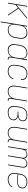

<svg xmlns="http://www.w3.org/2000/svg" viewBox="2272 -2850 783 5368"><g transform="rotate(90 2664.0 -166.5)"><path d="M58 0H79L113 -206L201 -279L262 -190L392 0H416L217 -292L504 -530H473L118 -235L166 -530H145Z M582 205H603L657 -120Q661 -92 673 -67Q685 -42 706 -24.5Q727 -7 754.5 0.5Q782 8 811 8Q844 8 876.5 0Q909 -8 938.5 -27Q968 -46 990 -73.5Q1012 -101 1023.5 -133Q1035 -165 1040 -197L1059 -307Q1064 -341 1064 -375Q1064 -409 1053.5 -440.5Q1043 -472 1021 -495Q999 -518 966.5 -528Q934 -538 900 -538Q863 -538 825 -526.5Q787 -515 756.5 -487.5Q726 -460 707 -425L724 -530H703ZM811 -11Q780 -11 751.5 -20.5Q723 -30 704 -51.5Q685 -73 676.5 -101Q668 -129 668 -160Q668 -191 673 -221L692 -331Q696 -360 706.5 -388.5Q717 -417 735.5 -442.5Q754 -468 780 -486.5Q806 -505 835.5 -512Q865 -519 894 -519Q932 -519 967 -504Q1002 -489 1020.5 -457.5Q1039 -426 1041.5 -387.5Q1044 -349 1038 -310L1020 -200Q1015 -170 1004.5 -141Q994 -112 974 -86.5Q954 -61 927 -43Q900 -25 870.5 -18Q841 -11 811 -11Z M1379 8Q1416 8 1454 -3.5Q1492 -15 1522.5 -42.5Q1553 -70 1572 -105L1566 -68Q1563 -48 1569 -28.5Q1575 -9 1593 -0.5Q1611 8 1632 8H1648V-11H1635Q1620 -11 1606.5 -17.5Q1593 -24 1589 -38.5Q1585 -53 1587 -68L1663 -530H1642L1623 -410Q1617 -447 1597 -478.5Q1577 -510 1542 -524Q1507 -538 1468 -538Q1435 -538 1402.5 -530.5Q1370 -523 1340.5 -503.5Q1311 -484 1289.5 -456.5Q1268 -429 1256 -397.5Q1244 -366 1239 -333L1221 -223Q1215 -189 1215 -155Q1215 -121 1225.5 -90Q1236 -59 1258.5 -35.5Q1281 -12 1313 -2Q1345 8 1379 8ZM1385 -11Q1347 -11 1312 -26Q1277 -41 1258.5 -73Q1240 -105 1237.5 -143Q1235 -181 1241 -220L1259 -330Q1264 -360 1275 -389Q1286 -418 1305.5 -443.5Q1325 -469 1352 -487Q1379 -505 1408.5 -512Q1438 -519 1468 -519Q1499 -519 1527.5 -510Q1556 -501 1575 -479Q1594 -457 1602.5 -429Q1611 -401 1611 -370.5Q1611 -340 1606 -309L1588 -199Q1583 -170 1573 -141.5Q1563 -113 1544 -87.5Q1525 -62 1499 -44Q1473 -26 1443.5 -18.5Q1414 -11 1385 -11Z M1973 8Q2007 8 2041.5 -0.5Q2076 -9 2107 -30Q2138 -51 2160.5 -80.5Q2183 -110 2196 -143L2177 -150Q2161 -109 2129.5 -75Q2098 -41 2056.5 -26Q2015 -11 1973 -11Q1941 -11 1911 -19Q1881 -27 1858.5 -47.5Q1836 -68 1824.5 -96.5Q1813 -125 1812.5 -156.5Q1812 -188 1817 -220L1835 -330Q1842 -367 1857 -403Q1872 -439 1901.5 -467Q1931 -495 1968.5 -507Q2006 -519 2042 -519Q2075 -519 2106 -511Q2137 -503 2159.5 -482Q2182 -461 2190.5 -429.5Q2199 -398 2193 -365V-362H2214V-366Q2220 -403 2210.5 -438Q2201 -473 2175.5 -496.5Q2150 -520 2115 -529Q2080 -538 2042 -538Q2010 -538 1977.5 -530.5Q1945 -523 1915.5 -503.5Q1886 -484 1864.5 -456.5Q1843 -429 1831.5 -397.5Q1820 -366 1815 -333L1797 -223Q1791 -188 1792 -152.5Q1793 -117 1806 -85.5Q1819 -54 1844.5 -32Q1870 -10 1903.5 -1Q1937 8 1973 8Z M2537 8Q2573 8 2610 -3.5Q2647 -15 2676.5 -42Q2706 -69 2724 -104L2718 -68Q2715 -48 2721 -28.5Q2727 -9 2745 -0.5Q2763 8 2784 8H2800V-11H2787Q2772 -11 2758.5 -17.5Q2745 -24 2741 -38.5Q2737 -53 2739 -68L2815 -530H2794L2740 -199Q2735 -170 2725 -141.5Q2715 -113 2696.5 -87.5Q2678 -62 2652 -44Q2626 -26 2596.5 -18.5Q2567 -11 2538 -11Q2508 -11 2479.5 -20.5Q2451 -30 2432 -51.5Q2413 -73 2404.5 -101Q2396 -129 2396 -159.5Q2396 -190 2401 -220L2452 -530H2431L2381 -223Q2375 -189 2375 -155Q2375 -121 2385.5 -90Q2396 -59 2417.5 -35.5Q2439 -12 2471 -2Q2503 8 2537 8Z M3120 8Q3147 8 3175 4Q3203 0 3230 -9Q3257 -18 3282 -35Q3307 -52 3322 -77.5Q3337 -103 3341 -130Q3346 -156 3341 -182Q3336 -208 3320.5 -227.5Q3305 -247 3283 -259Q3261 -271 3236 -277Q3259 -282 3281 -291Q3303 -300 3323 -315Q3343 -330 3354 -351.5Q3365 -373 3369 -395Q3375 -428 3363.5 -458.5Q3352 -489 3326 -506.5Q3300 -524 3268 -531Q3236 -538 3203 -538Q3170 -538 3136.5 -531.5Q3103 -525 3072.5 -506Q3042 -487 3019.5 -459Q2997 -431 2984.5 -398.5Q2972 -366 2967 -333L2949 -223Q2943 -188 2943.5 -153Q2944 -118 2956 -86Q2968 -54 2992.5 -31.5Q3017 -9 3051 -0.5Q3085 8 3120 8ZM3121 -11Q3089 -11 3059 -19Q3029 -27 3007.5 -47.5Q2986 -68 2975.5 -96.5Q2965 -125 2964.5 -156.5Q2964 -188 2969 -220L2987 -330Q2992 -361 3003 -390.5Q3014 -420 3035 -445.5Q3056 -471 3083.5 -489Q3111 -507 3142 -513Q3173 -519 3203 -519Q3232 -519 3259.5 -513.5Q3287 -508 3310 -493Q3333 -478 3343 -452Q3353 -426 3349 -397Q3345 -374 3331.5 -353Q3318 -332 3296.5 -319Q3275 -306 3252 -299Q3229 -292 3205.5 -289.5Q3182 -287 3159 -287H3101L3098 -268H3156Q3182 -268 3207 -264.5Q3232 -261 3255 -251.5Q3278 -242 3295.5 -225Q3313 -208 3319 -183.5Q3325 -159 3321 -133Q3317 -109 3303 -86Q3289 -63 3266.5 -48.5Q3244 -34 3219.5 -26Q3195 -18 3170 -14.5Q3145 -11 3121 -11Z M3689 8Q3725 8 3762 -3.5Q3799 -15 3828.5 -42Q3858 -69 3876 -104L3870 -68Q3867 -48 3873 -28.5Q3879 -9 3897 -0.5Q3915 8 3936 8H3952V-11H3939Q3924 -11 3910.5 -17.5Q3897 -24 3893 -38.5Q3889 -53 3891 -68L3967 -530H3946L3892 -199Q3887 -170 3877 -141.5Q3867 -113 3848.5 -87.5Q3830 -62 3804 -44Q3778 -26 3748.5 -18.5Q3719 -11 3690 -11Q3660 -11 3631.5 -20.5Q3603 -30 3584 -51.5Q3565 -73 3556.5 -101Q3548 -129 3548 -159.5Q3548 -190 3553 -220L3604 -530H3583L3533 -223Q3527 -189 3527 -155Q3527 -121 3537.5 -90Q3548 -59 3569.5 -35.5Q3591 -12 3623 -2Q3655 8 3689 8Z M4072 0H4093L4156 -385Q4161 -410 4170.5 -435Q4180 -460 4199.5 -480.5Q4219 -501 4244.5 -510Q4270 -519 4295 -519Q4320 -519 4342 -510.5Q4364 -502 4377 -483Q4390 -464 4392 -440Q4394 -416 4390 -392L4325 0H4346L4410 -385Q4414 -410 4424 -435Q4434 -460 4453 -480.5Q4472 -501 4497.5 -510Q4523 -519 4549 -519Q4573 -519 4595 -510.5Q4617 -502 4630 -483Q4643 -464 4645.5 -440Q4648 -416 4644 -392L4579 0H4600L4664 -388Q4669 -417 4666.5 -445Q4664 -473 4649.5 -495.5Q4635 -518 4609.5 -528Q4584 -538 4555 -538Q4527 -538 4498 -528Q4469 -518 4447 -494.5Q4425 -471 4413 -444Q4410 -472 4396 -495Q4382 -518 4356 -528Q4330 -538 4302 -538Q4276 -538 4250.5 -530.5Q4225 -523 4204 -504.5Q4183 -486 4169 -463L4180 -530H4159Z M5003 8Q5043 8 5083.5 -3.5Q5124 -15 5158.5 -43Q5193 -71 5215 -108L5196 -117Q5176 -83 5145 -57.5Q5114 -32 5077 -21.5Q5040 -11 5003 -11Q4970 -11 4939.5 -19Q4909 -27 4886 -47Q4863 -67 4850.5 -95Q4838 -123 4837 -155.5Q4836 -188 4841 -220L4850 -271Q4888 -260 4928.5 -257Q4969 -254 5010 -254Q5038 -254 5066.5 -255Q5095 -256 5123.5 -262Q5152 -268 5178.5 -282Q5205 -296 5223.5 -321Q5242 -346 5246 -375Q5252 -411 5240.5 -444Q5229 -477 5203 -499Q5177 -521 5143 -529.5Q5109 -538 5073 -538Q5040 -538 5006.5 -531Q4973 -524 4943 -505Q4913 -486 4890.5 -458Q4868 -430 4856 -398Q4844 -366 4839 -333L4821 -223Q4815 -187 4816 -151Q4817 -115 4831.5 -84Q4846 -53 4872 -31Q4898 -9 4932.5 -0.5Q4967 8 5003 8ZM5027 -272Q4982 -272 4938 -274.5Q4894 -277 4853 -290L4852 -286L4859 -330Q4864 -360 4875 -389.5Q4886 -419 4906 -445Q4926 -471 4954 -488.5Q4982 -506 5012.5 -512.5Q5043 -519 5073 -519Q5104 -519 5134 -512Q5164 -505 5187 -486Q5210 -467 5220.5 -438Q5231 -409 5226 -378Q5221 -348 5199 -323Q5177 -298 5147 -287.5Q5117 -277 5087 -274.5Q5057 -272 5027 -272Z"/></g></svg>

Font: Iosevka Sparkle Thin
Style: Italic
Weight: 100
Italic angle: -9°
Designer: Belleve Invis
Foundry: Belleve Invis
Version: Version 4.5.0; ttfautohint (v1.8.3)